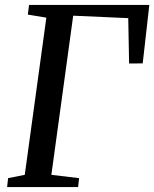

<svg xmlns="http://www.w3.org/2000/svg" viewBox="-20 -763 629 783"><path d="M9 0 13 -36.5 81 -50 169 -691 93.5 -703.5 98.5 -743H589L562 -504.5L506.5 -504L503 -689L278.5 -699L189.5 -50L302.5 -36.5L298.5 0Z"/></svg>

Font: Merriweather Text Regular
Style: Italic
Weight: 400
Italic angle: -7.8°
Designer: Eben Sorkin
Foundry: Eben Sorkin
Version: Version 2.100; ttfautohint (v1.7.19-72a1) -l 8 -r 50 -G 200 